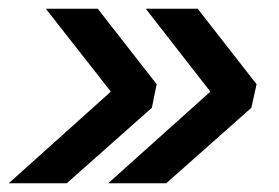

<svg xmlns="http://www.w3.org/2000/svg" viewBox="-20 -496 640 440"><path d="M228 -76 462 -286 314 -476H433L568 -303L556 -249L361 -76ZM0 -76 234 -286 85 -476H204L339 -303L328 -249L133 -76Z"/></svg>

Font: Geist Mono SemiBold
Style: Italic
Weight: 600
Italic angle: -12°
Monospace: yes
Designer: Basement.studio, Andrés Briganti, Mateo Zaragoza
Foundry: Basement.studio, Vercel, Andrés Briganti, Guido Ferreyra, Mateo Zaragoza
Version: Version 1.500; ttfautohint (v1.8.4.7-5d5b)